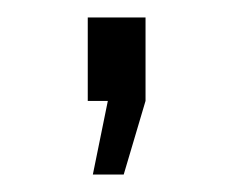

<svg xmlns="http://www.w3.org/2000/svg" viewBox="-20 -118 265 219"><path d="M85.9 81.1 103 -2.9H80.1V-98.1H146V-2.9L121.1 81.1Z"/></svg>

Font: Rawline
Style: Regular
Weight: 400
Designer: Matt McInerney, Pablo Impallari, Rodrigo Fuenzalida
Foundry: Matt McInerney, Pablo Impallari, Rodrigo Fuenzalida
Version: Version 4.020;PS 004.020;hotconv 1.0.88;makeotf.lib2.5.64775